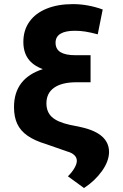

<svg xmlns="http://www.w3.org/2000/svg" viewBox="-20 -737 604 943"><path d="M347.7 -585.9Q301.3 -585.9 277.1 -571.3Q252.9 -556.6 252.9 -527.3Q252.9 -495.6 277.3 -480.7Q301.8 -465.8 350.6 -465.8H424.8V-333H355.5Q284.2 -333 246.1 -306.4Q208 -279.8 208 -229.5Q208 -187.5 234.6 -162.6Q261.2 -137.7 322.3 -124L378.9 -112.3Q515.6 -82 515.6 9.8Q515.1 55.2 480.5 103.5Q445.8 151.9 392.6 186.5L313.5 128.9Q334 108.9 345.7 88.4Q357.4 67.9 357.4 52.7Q357.4 37.1 345.2 25.1Q333 13.2 309.6 6.8L206.1 -29.3Q149.4 -46.4 115 -70.6Q80.6 -94.7 64.7 -128.7Q48.8 -162.6 48.8 -210.9Q48.8 -352.1 190.4 -397.5Q141.6 -415.5 118.2 -448.5Q94.7 -481.4 94.7 -531.2Q94.7 -588.4 124.3 -630.1Q153.8 -671.9 208.7 -694.3Q263.7 -716.8 337.9 -716.8Q411.1 -716.8 484.4 -690.4L460 -568.4Q425.8 -577.6 399.7 -581.8Q373.5 -585.9 347.7 -585.9Z"/></svg>

Font: Pretendard ExtraBold
Style: Regular
Weight: 800
Designer: Base glyphs from Inter by Rasmus Andersson; Hangeul glyphs from Noto Sans CJK(Source Han Sans) by Jang Soo-young and Kan
Foundry: Kil Hyung-jin
Version: Version 1.309